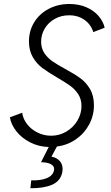

<svg xmlns="http://www.w3.org/2000/svg" viewBox="-20 -748 571 987"><path d="M257.8 126.5Q258.3 124.5 258.3 120.6Q258.3 105 241 95.7Q223.6 86.4 190.9 85.9L230.5 7.8Q177.7 5.9 134.5 -16.4Q91.3 -38.6 64.2 -73Q37.1 -107.4 30.8 -145L94.2 -168.5Q98.1 -136.7 119.4 -109.6Q140.6 -82.5 173.3 -66.4Q206.1 -50.3 242.7 -50.3Q285.6 -50.3 321.5 -71.8Q357.4 -93.3 378.2 -128.4Q398.9 -163.6 398.9 -203.1Q398.9 -237.8 382.3 -263.4Q365.7 -289.1 341.3 -306.6Q316.9 -324.2 274.4 -349.1Q226.6 -377 197.8 -398.4Q168.9 -419.9 148.9 -453.9Q128.9 -487.8 128.9 -535.2Q128.9 -589.8 156 -633.8Q183.1 -677.7 230.7 -702.6Q278.3 -727.5 336.9 -727.5Q385.3 -727.5 423.6 -710.9Q461.9 -694.3 486.1 -666.5Q510.3 -638.7 518.1 -605.5L459.5 -583Q453.6 -604 438 -623.8Q422.4 -643.6 396.2 -656.5Q370.1 -669.4 335.4 -669.4Q294.4 -669.4 261.5 -650.9Q228.5 -632.3 210 -601.3Q191.4 -570.3 191.4 -534.2Q191.4 -500 207.8 -475.3Q224.1 -450.7 248.3 -433.8Q272.5 -417 314.5 -394Q362.8 -367.7 392.3 -346.4Q421.9 -325.2 442.4 -290.8Q462.9 -256.3 462.9 -207Q462.9 -153.8 438.2 -107.9Q413.6 -62 370.4 -32Q327.1 -2 272.5 5.4L244.6 57.1Q270.5 62 286.1 78.6Q301.8 95.2 301.8 120.6Q301.8 127.9 300.3 136.7Q291.5 182.1 248.8 201.2Q206.1 220.2 136.2 219.7L140.6 179.2Q190.4 180.7 221.4 167.5Q252.4 154.3 257.8 126.5Z"/></svg>

Font: Reddit Sans Chocolate Light
Style: Italic
Weight: 300
Italic angle: -11.25°
Designer: Stephen Hutchings
Version: Version 1.013